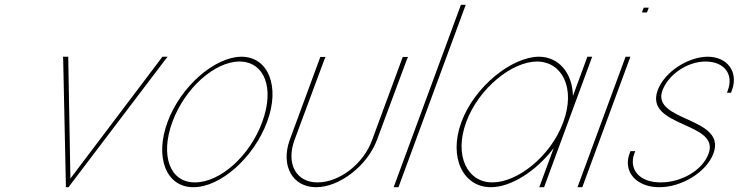

<svg xmlns="http://www.w3.org/2000/svg" viewBox="-20 -789 3074 799"><path d="M243 -539 242.2 -553H264.2L264 -547L273 -46L651.5 -547L655.7 -553H677.7L666.5 -539L269.6 -16L265.6 -10H253.7L254.2 -16Z M677.5 -282C732.1 -430 873.6 -552 984.4 -553C1096.6 -553 1146.7 -429 1091.5 -282C1036.5 -133 896.9 -9 784.2 -10C672 -10 622.5 -133 677.5 -282ZM697.5 -282C645.5 -141 687.5 -29 791.6 -30C896.1 -30 1020.1 -140 1071.5 -282C1123.1 -422 1081.2 -532 977.1 -533C873.4 -533 749.1 -422 697.5 -282Z M1309.7 -543 1313.1 -552H1334.8L1330.2 -542L1205.8 -207C1169.3 -108 1212.4 -29 1302.1 -30C1392.2 -30 1493 -107 1528.8 -207L1652.7 -543L1656.1 -552H1678.1L1673.4 -542L1548.8 -207C1509.4 -100 1392.1 -9 1294.7 -10C1197.8 -10 1147 -99 1185.8 -207Z M1894.4 -759 1898.1 -769H1918.1L1914.4 -759L1641.9 -20L1638.2 -10H1618.2L1621.9 -20Z M1900.1 -281C1955.1 -430 2110.1 -552 2222.4 -553C2305.5 -553 2362.2 -485.1 2364.3 -389.8L2420.7 -543L2424.4 -553H2444.4L2440.7 -543L2345.6 -285C2345.1 -283.7 2344.6 -282.3 2344.1 -281L2247.9 -20L2244.2 -10H2224.2L2227.9 -20L2284.3 -172.9C2212 -77.3 2105.8 -9.3 2022.2 -10C1908.2 -10 1845.5 -133 1900.1 -281ZM1920.1 -281C1868.5 -141 1925.2 -29 2029.6 -30C2133.3 -30 2270.3 -137.8 2322.5 -276.7L2324.1 -281C2376.1 -422 2319.7 -532 2215.1 -533C2111.1 -533 1972.1 -422 1920.1 -281Z M2661.3 -737H2651.3L2658.7 -757H2668.7H2669.7H2679.7L2672.3 -737H2662.3ZM2579.7 -543 2583.4 -553H2603.4L2599.7 -543L2406.9 -20L2403.2 -10H2383.2L2386.9 -20Z M3025.8 -413 3022.1 -403H3005.1L3008.8 -413C3033.5 -480 2994.9 -532 2917.1 -533C2839.7 -533 2762 -479 2736.8 -413C2688.5 -282 3006.2 -303 2948.8 -150C2920.4 -73 2815.9 -9 2722.7 -10C2630 -10 2571.4 -73 2599.8 -150L2603.5 -160H2623.5L2619.8 -150C2595.1 -83 2643 -29 2730.1 -30C2817.6 -30 2904.7 -82 2928.8 -150C2977.5 -282 2661 -259 2716.8 -413C2745.2 -490 2842.5 -552 2924.4 -553C3006.9 -553 3054.2 -490 3025.8 -413Z"/></svg>

Font: Nordica Plus
Style: NordicaClassicUltLtCondObl
Weight: 300
Version: Version 1.01